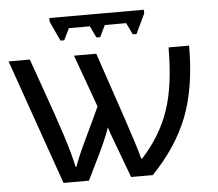

<svg xmlns="http://www.w3.org/2000/svg" viewBox="-51 -761 928 818"><g transform="rotate(-5 413.0 -352.5)"><path d="M397 -219.2Q380.4 -168 323.2 -54.2L296.9 0H188L0 -536.1H90.8L133.8 -415Q182.6 -278.3 208.5 -197.5Q234.4 -116.7 245.1 -64H249Q263.2 -106 299.8 -182.1Q347.2 -280.8 360.8 -312L279.8 -536.1H375L473.1 -246.1Q479 -228 486.8 -204.3Q494.6 -180.7 502.4 -156.5Q510.3 -132.3 516.8 -110.6Q523.4 -88.9 526.9 -74.2H530.8Q611.8 -162.1 647.9 -267.3Q684.1 -372.6 684.1 -536.1H772Q772 -356.9 723.9 -233.4Q675.8 -109.9 569.8 0H477.1L416 -164.1Q401.9 -200.7 397 -219.2ZM593.3 -705.1V-689L553.2 -605H537.1L513.2 -654.8H421.9L397.9 -605H381.8L357.9 -654.8H268.1L244.1 -605H228L189 -689V-705.1Z"/></g></svg>

Font: NotoPenekeko
Style: Regular
Weight: 400
Designer: Monotype Design team
Foundry: Monotype Imaging Inc.
Version: Version 1.04